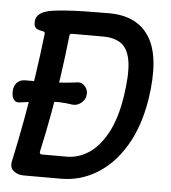

<svg xmlns="http://www.w3.org/2000/svg" viewBox="-85 -723 683 769"><g transform="rotate(5 256.5 -338.5)"><path d="M-34 -341Q-30 -360 -18.5 -370Q-7 -380 12 -380Q64 -380 116 -381.5Q168 -383 220 -390Q233 -392 243 -385Q253 -378 258.5 -366Q264 -354 261 -341V-339Q259 -327 250 -317Q241 -307 229.5 -302.5Q218 -298 205 -300Q156 -308 103 -303Q50 -298 -3 -290Q-15 -288 -23 -295Q-31 -302 -33.5 -314.5Q-36 -327 -34 -339ZM38 0Q15 0 -1.5 -13Q-18 -26 -14 -49Q5 -137 21 -224.5Q37 -312 50 -399Q63 -486 73 -574Q73 -580 67 -581.5Q61 -583 52.5 -584.5Q44 -586 37 -591.5Q30 -597 29 -610Q28 -630 37.5 -641.5Q47 -653 63 -659Q79 -665 95 -667Q115 -670 147 -672.5Q179 -675 223 -676Q267 -677 322 -677Q438 -677 487 -596Q536 -515 510 -347Q492 -236 445.5 -158.5Q399 -81 332.5 -40.5Q266 0 189 0ZM95 -100Q94 -96 96.5 -93Q99 -90 103 -90H203Q251 -90 292.5 -117.5Q334 -145 365 -202Q396 -259 410 -347Q424 -437 417 -488Q410 -539 382.5 -560.5Q355 -582 307 -582H182Q179 -582 176.5 -581Q174 -580 173 -577.5Q172 -575 172 -572Q163 -490 152 -413Q141 -336 127 -258.5Q113 -181 95 -100Z"/></g></svg>

Font: Winky Sans
Style: Italic
Weight: 400
Italic angle: -8.97852°
Designer: Simon Atzbach
Foundry: typofactur
Version: Version 1.205